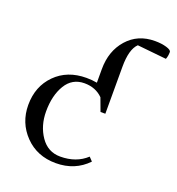

<svg xmlns="http://www.w3.org/2000/svg" viewBox="-136 -855 894 972"><g transform="rotate(20 311.5 -369.5)"><path d="M41 -223Q41 -323 105 -387.5Q169 -452 272 -452Q302 -452 329 -447V-520Q329 -618 385.5 -682Q442 -746 534 -746Q570 -746 596.5 -738Q623 -730 623 -719Q623 -697 616 -680L459 -696Q423 -662 423 -567V-314H397L371 -384Q332 -423 272 -423Q206 -423 171.5 -366Q137 -309 137 -223Q137 -146 176 -89Q215 -32 282 -32Q368 -32 423 -83L442 -63Q375 7 272 7Q171 7 106 -60Q41 -127 41 -223Z"/></g></svg>

Font: Dihjauti
Style: Bold
Weight: 700
Designer: T. Christopher White
Version: Version 3.0.0